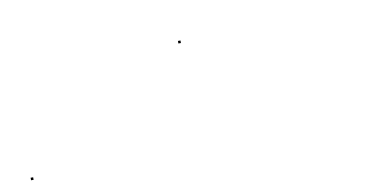

<svg xmlns="http://www.w3.org/2000/svg" viewBox="-39 -370 722 373"><g transform="rotate(-10 322.0 -183.5)"><path d="M-2.5 -74.5H2.5V-79.5H-2.5ZM325.5 -286.5H330.5V-291.5H325.5Z"/></g></svg>

Font: FRB American Cursive Just Endings
Style: Italic
Weight: 400
Italic angle: -25°
Version: Version 2.0;Modular Font Editor K font №1